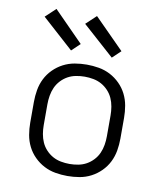

<svg xmlns="http://www.w3.org/2000/svg" viewBox="-86 -832 771 910"><g transform="rotate(10 300.0 -377.5)"><path d="M300 8Q271 8 242 3Q213 -2 187 -15.5Q161 -29 140 -50Q119 -71 106 -97Q93 -123 88 -152Q83 -181 83 -210V-310Q83 -339 88 -368Q93 -397 106 -423Q119 -449 140 -470Q161 -491 187 -504.5Q213 -518 242 -523Q271 -528 300 -528Q329 -528 358 -523Q387 -518 413 -504.5Q439 -491 460 -470Q481 -449 494 -423Q507 -397 512 -368Q517 -339 517 -310V-210Q517 -181 512 -152Q507 -123 494 -97Q481 -71 460 -50Q439 -29 413 -15.5Q387 -2 358 3Q329 8 300 8ZM300 -50Q321 -50 342 -54Q363 -58 381 -68Q399 -78 413.5 -93.5Q428 -109 436.5 -128Q445 -147 448.5 -168Q452 -189 452 -210V-310Q452 -331 448.5 -352Q445 -373 436.5 -392Q428 -411 413.5 -426.5Q399 -442 381 -452Q363 -462 342 -466Q321 -470 300 -470Q279 -470 258 -466Q237 -462 219 -452Q201 -442 186.5 -426.5Q172 -411 163.5 -392Q155 -373 151.5 -352Q148 -331 148 -310V-210Q148 -189 151.5 -168Q155 -147 163.5 -128Q172 -109 186.5 -93.5Q201 -78 219 -68Q237 -58 258 -54Q279 -50 300 -50ZM410 -581 258 -717 307 -763 450 -619ZM214 -581 63 -717 112 -763 254 -619Z"/></g></svg>

Font: Iosevka SS04 Light Extended
Style: Regular
Weight: 300
Width: 7
Monospace: yes
Designer: Belleve Invis
Foundry: Belleve Invis
Version: Version 19.0.0; ttfautohint (v1.8.4)